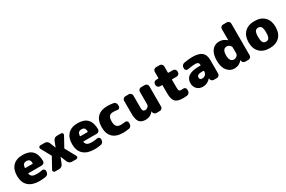

<svg xmlns="http://www.w3.org/2000/svg" viewBox="133 -2033 4962 3327"><g transform="rotate(-30 2614.0 -370.0)"><path d="M364 -310Q373 -310 373 -319Q372 -365 353.5 -385Q335 -405 298 -405Q259 -405 239.5 -385.5Q220 -366 215 -318Q215 -310 223 -310ZM293 -530Q547 -530 548 -262Q548 -238 530 -221.5Q512 -205 487 -205H225Q216 -205 218 -196Q227 -154 257.5 -137Q288 -120 353 -120Q394 -120 453 -132Q474 -137 491 -123.5Q508 -110 508 -88V-72Q508 -47 492.5 -26.5Q477 -6 453 -2Q392 10 323 10Q181 10 104.5 -59.5Q28 -129 28 -260Q28 -390 96 -460Q164 -530 293 -530Z M979 -258 1093 -50Q1102 -33 1092 -16.5Q1082 0 1063 0H975Q950 0 928.5 -14.5Q907 -29 897 -53L849 -172Q849 -173 848 -173Q847 -173 847 -172L799 -53Q789 -29 768 -14.5Q747 0 721 0H637Q618 0 608 -16.5Q598 -33 607 -50L721 -258Q725 -265 721 -272L612 -470Q603 -487 613 -503.5Q623 -520 642 -520H730Q756 -520 777 -505.5Q798 -491 807 -467L851 -355Q851 -354 852 -354Q853 -354 853 -355L897 -467Q906 -491 927 -505.5Q948 -520 974 -520H1058Q1077 -520 1087 -503.5Q1097 -487 1088 -470L979 -272Q975 -265 979 -258Z M1465 -310Q1474 -310 1474 -319Q1473 -365 1454.5 -385Q1436 -405 1399 -405Q1360 -405 1340.5 -385.5Q1321 -366 1316 -318Q1316 -310 1324 -310ZM1394 -530Q1648 -530 1649 -262Q1649 -238 1631 -221.5Q1613 -205 1588 -205H1326Q1317 -205 1319 -196Q1328 -154 1358.5 -137Q1389 -120 1454 -120Q1495 -120 1554 -132Q1575 -137 1592 -123.5Q1609 -110 1609 -88V-72Q1609 -47 1593.5 -26.5Q1578 -6 1554 -2Q1493 10 1424 10Q1282 10 1205.5 -59.5Q1129 -129 1129 -260Q1129 -390 1197 -460Q1265 -530 1394 -530Z M2114 -137Q2136 -141 2153 -128Q2170 -115 2170 -93V-67Q2170 -42 2154.5 -23Q2139 -4 2114 0Q2044 10 1995 10Q1862 10 1791 -58Q1720 -126 1720 -260Q1720 -391 1788.5 -460.5Q1857 -530 1985 -530Q2034 -530 2104 -520Q2129 -516 2144.5 -497Q2160 -478 2160 -453V-427Q2160 -405 2143 -392Q2126 -379 2104 -383Q2063 -390 2020 -390Q1969 -390 1944.5 -359Q1920 -328 1920 -260Q1920 -191 1946.5 -160.5Q1973 -130 2030 -130Q2073 -130 2114 -137Z M2734 -520Q2757 -520 2774 -503Q2791 -486 2791 -463V-57Q2791 -34 2774 -17Q2757 0 2734 0H2666Q2642 0 2625 -16.5Q2608 -33 2607 -57V-65Q2607 -66 2606 -66Q2604 -66 2604 -65Q2542 10 2451 10Q2363 10 2324.5 -39Q2286 -88 2286 -210V-463Q2286 -486 2303 -503Q2320 -520 2343 -520H2414Q2437 -520 2454 -503Q2471 -486 2471 -463V-220Q2471 -174 2483.5 -157Q2496 -140 2526 -140Q2554 -140 2577.5 -162Q2601 -184 2601 -210V-463Q2601 -486 2618 -503Q2635 -520 2658 -520Z M3285 -500Q3308 -500 3325 -483Q3342 -466 3342 -443V-427Q3342 -404 3325 -387Q3308 -370 3285 -370H3196Q3187 -370 3187 -361V-220Q3187 -160 3197 -145Q3207 -130 3242 -130Q3256 -130 3276 -133Q3297 -136 3314.5 -122.5Q3332 -109 3332 -88V-62Q3332 -37 3316.5 -17.5Q3301 2 3277 5Q3242 10 3192 10Q3085 10 3041 -36Q2997 -82 2997 -200V-361Q2997 -370 2988 -370H2949Q2926 -370 2909 -387Q2892 -404 2892 -427V-443Q2892 -466 2909 -483Q2926 -500 2949 -500H2988Q2997 -500 2997 -509V-633Q2997 -656 3014 -673Q3031 -690 3054 -690H3130Q3153 -690 3170 -673Q3187 -656 3187 -633V-509Q3187 -500 3196 -500Z M3743 -210V-216Q3743 -225 3734 -225H3703Q3603 -225 3603 -165Q3603 -120 3653 -120Q3692 -120 3717.5 -144.5Q3743 -169 3743 -210ZM3683 -530Q3815 -530 3874 -482Q3933 -434 3933 -330V-57Q3933 -34 3916 -17Q3899 0 3876 0H3813Q3789 0 3772 -16.5Q3755 -33 3754 -57V-65Q3754 -66 3753 -66Q3752 -66 3751 -65Q3687 10 3593 10Q3523 10 3478 -34.5Q3433 -79 3433 -150Q3433 -330 3703 -330H3734Q3743 -330 3743 -339V-340Q3743 -400 3673 -400Q3613 -400 3518 -382Q3497 -378 3480 -391.5Q3463 -405 3463 -427V-443Q3463 -468 3478.5 -488Q3494 -508 3518 -512Q3617 -530 3683 -530Z M4379 -205V-315Q4379 -344 4353.5 -367Q4328 -390 4294 -390Q4209 -390 4209 -260Q4209 -195 4232 -162.5Q4255 -130 4294 -130Q4328 -130 4353.5 -153Q4379 -176 4379 -205ZM4507 -750Q4530 -750 4547 -733Q4564 -716 4564 -693V-57Q4564 -34 4547 -17Q4530 0 4507 0H4444Q4420 0 4403 -16.5Q4386 -33 4385 -57V-65Q4385 -66 4384 -66Q4383 -66 4382 -65Q4321 10 4224 10Q4137 10 4080.5 -61Q4024 -132 4024 -260Q4024 -391 4078 -460.5Q4132 -530 4224 -530Q4304 -530 4371 -471Q4372 -470 4373 -470Q4374 -470 4374 -471V-693Q4374 -716 4391 -733Q4408 -750 4431 -750Z M4869 -151.5Q4888 -120 4930 -120Q4972 -120 4991 -151.5Q5010 -183 5010 -260Q5010 -337 4991 -368.5Q4972 -400 4930 -400Q4888 -400 4869 -368.5Q4850 -337 4850 -260Q4850 -183 4869 -151.5ZM4731 -458.5Q4802 -530 4930 -530Q5058 -530 5129 -458.5Q5200 -387 5200 -260Q5200 -133 5129 -61.5Q5058 10 4930 10Q4802 10 4731 -61.5Q4660 -133 4660 -260Q4660 -387 4731 -458.5Z"/></g></svg>

Font: Rounded Mplus 1c Black
Style: Regular
Weight: 900
Version: Version 1.059.20150529